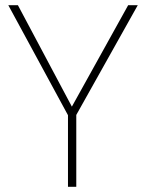

<svg xmlns="http://www.w3.org/2000/svg" viewBox="-20 -720 563 740"><path d="M474 -700H511L274 -277V0H242V-276L12 -700H49L257 -309Z"/></svg>

Font: Jost* Thin
Style: Regular
Weight: 200
Version: Version 3.7